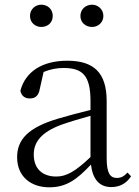

<svg xmlns="http://www.w3.org/2000/svg" viewBox="-20 -785 591 819"><path d="M156 -670C183 -670 205 -688 205 -717C205 -746 183 -765 156 -765C131 -765 108 -746 108 -717C108 -688 131 -670 156 -670ZM373 -670C397 -670 421 -688 421 -717C421 -746 397 -765 373 -765C346 -765 323 -746 323 -717C323 -688 346 -670 373 -670ZM455 13C490 13 519 -2 539 -33L524 -49C508 -32 496 -26 479 -26C450 -26 435 -45 435 -111V-354C435 -476 379 -526 267 -526C160 -526 88 -479 67 -398C71 -377 85 -365 107 -365C130 -365 145 -376 150 -407L166 -478C195 -490 223 -495 250 -495C330 -495 366 -466 366 -354V-316C321 -305 272 -292 228 -279C100 -241 53 -190 53 -114C53 -31 113 14 190 14C262 14 307 -18 368 -83C375 -23 402 13 455 13ZM366 -115C300 -52 262 -32 220 -32C162 -32 124 -64 124 -126C124 -179 156 -221 242 -253C279 -266 323 -279 366 -291Z"/></svg>

Font: Noto Serif CJK HK Light
Style: Regular
Weight: 300
Designer: Ryoko NISHIZUKA 西塚涼子 (kana & ideographs); Frank Grießhammer (Latin, Greek & Cyrillic); Wenlong ZHANG 张文龙 (bopomofo); San
Foundry: Adobe
Version: Version 2.001;hotconv 1.1.0;makeotfexe 2.6.0